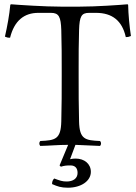

<svg xmlns="http://www.w3.org/2000/svg" viewBox="-20 -676 637 896"><path d="M309 96C332 96 342 110 342 131C342 157 321 171 291 171C271 171 260 167 233 157C226 164 223 171 223 183C248 194 265 200 297 200C358 200 404 169 404 126C404 88 373 64 333 64C324 64 315 65 307 67L332 0C373 1 405 4 447 5C453 -1 453 -12 447 -18C377 -21 351 -26 349 -109C347 -192 347 -237 347 -320C347 -335 347 -349 347 -362C347 -422 347 -467 349 -536C351 -600 360 -616 396 -616H428C503 -616 550 -580 567 -503C578 -503 582 -504 591 -508C584 -554 579 -608 578 -653C578 -654 576 -656 575 -656C541 -653 430 -645 351 -645H265C188 -645 70 -653 32 -656C30 -656 28 -654 28 -653C24 -608 14 -553 3 -505C13 -501 15 -500 27 -500C47 -580 93 -616 159 -616H218C255 -616 264 -597 266 -536C268 -463 268 -415 268 -347C268 -338 268 -330 268 -321C268 -238 268 -192 266 -109C264 -26 238 -21 168 -18C162 -12 162 -1 168 5C214 4 249 0 298 0L258 96L264 102C280 97 290 96 309 96Z"/></svg>

Font: Libertinus Serif Display
Style: Regular
Weight: 400
Designer: Philipp H. Poll, Khaled Hosny
Foundry: Caleb Maclennan
Version: Version 7.050;RELEASE